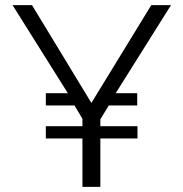

<svg xmlns="http://www.w3.org/2000/svg" viewBox="-20 -730 716 750"><path d="M432 -366H516V-318H405L372 -264V-237H517V-189H372V0H302V-189H159V-237H302V-266L271 -318H159V-366H245L29 -710H105L337 -328L571 -710H648Z"/></svg>

Font: Raleway Thin
Style: Regular
Weight: 400
Version: Version 4.026